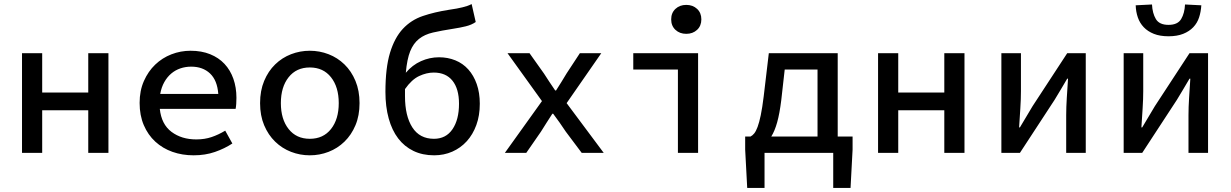

<svg xmlns="http://www.w3.org/2000/svg" viewBox="-20 -750 6040 942"><path d="M88 0V-489H187V-296H413V-489H512V0H413V-209H187V0Z M930 12Q874 12 826 -5Q778 -22 742 -55Q706 -88 685.5 -136Q665 -184 665 -245Q665 -305 686 -352.5Q707 -400 741.5 -433Q776 -466 821 -483.5Q866 -501 915 -501Q969 -501 1011 -484Q1053 -467 1081.5 -436.5Q1110 -406 1125 -363.5Q1140 -321 1140 -270Q1140 -254 1139 -240Q1138 -226 1136 -216H764Q772 -140 821.5 -103Q871 -66 943 -66Q984 -66 1018 -77.5Q1052 -89 1085 -109L1120 -46Q1082 -21 1034.5 -4.5Q987 12 930 12ZM918 -423Q890 -423 865 -414.5Q840 -406 820 -389Q800 -372 786 -347Q772 -322 766 -289H1051Q1046 -356 1010.5 -389.5Q975 -423 918 -423Z M1500 12Q1452 12 1408 -5Q1364 -22 1330 -55Q1296 -88 1276 -135.5Q1256 -183 1256 -244Q1256 -305 1276 -353Q1296 -401 1330 -434Q1364 -467 1408 -484Q1452 -501 1500 -501Q1548 -501 1592 -484Q1636 -467 1670 -434Q1704 -401 1724 -353Q1744 -305 1744 -244Q1744 -183 1724 -135.5Q1704 -88 1670 -55Q1636 -22 1592 -5Q1548 12 1500 12ZM1500 -69Q1566 -69 1604 -117Q1642 -165 1642 -244Q1642 -323 1604 -371Q1566 -419 1500 -419Q1434 -419 1396 -371Q1358 -323 1358 -244Q1358 -165 1396 -117Q1434 -69 1500 -69Z M2110 12Q2053 12 2008.5 -9.5Q1964 -31 1933.5 -71Q1903 -111 1887 -169Q1871 -227 1871 -299Q1871 -417 1893.5 -491Q1916 -565 1956.5 -608.5Q1997 -652 2054.5 -671.5Q2112 -691 2183 -702Q2205 -705 2220.5 -708Q2236 -711 2248.5 -714Q2261 -717 2271.5 -720.5Q2282 -724 2294 -730L2314 -642Q2294 -628 2265.5 -621Q2237 -614 2204 -609Q2146 -600 2104.5 -590.5Q2063 -581 2035.5 -559Q2008 -537 1992.5 -498.5Q1977 -460 1971 -393Q2003 -431 2045.5 -450Q2088 -469 2134 -469Q2177 -469 2214 -454Q2251 -439 2277.5 -409.5Q2304 -380 2319 -337.5Q2334 -295 2334 -241Q2334 -183 2317 -136.5Q2300 -90 2270 -57Q2240 -24 2199 -6Q2158 12 2110 12ZM2109 -69Q2168 -69 2200 -116Q2232 -163 2232 -241Q2232 -314 2200 -354Q2168 -394 2108 -394Q2073 -394 2036.5 -377Q2000 -360 1967 -313V-278Q1967 -181 2003 -125Q2039 -69 2109 -69Z M2457 0 2639 -254 2470 -489H2578L2649 -389Q2662 -369 2676 -347.5Q2690 -326 2704 -306H2708Q2721 -326 2734.5 -348Q2748 -370 2760 -390L2825 -489H2930L2760 -244L2942 0H2834L2756 -104Q2742 -125 2726 -148Q2710 -171 2694 -192H2690Q2676 -170 2662 -148.5Q2648 -127 2634 -104L2562 0Z M3306 0V-409H3087V-489H3405V0ZM3347 -584Q3315 -584 3294 -603.5Q3273 -623 3273 -655Q3273 -687 3294 -706.5Q3315 -726 3347 -726Q3379 -726 3400 -706.5Q3421 -687 3421 -655Q3421 -623 3400 -603.5Q3379 -584 3347 -584Z M3813 -258Q3805 -193 3793 -150Q3781 -107 3764 -80H3991V-409H3830ZM3646 172 3636 -16V-80H3662Q3672 -85 3680.5 -95.5Q3689 -106 3697 -127.5Q3705 -149 3712.5 -185Q3720 -221 3727 -278L3752 -489H4090V-80H4163V-16L4153 172H4068V0H3731V172Z M4288 0V-489H4387V-296H4613V-489H4712V0H4613V-209H4387V0Z M4893 0V-489H4989V-303Q4989 -265 4986 -218.5Q4983 -172 4980 -125H4984Q4997 -148 5015 -177Q5033 -206 5046 -229L5216 -489H5307V0H5211V-185Q5211 -224 5214 -270.5Q5217 -317 5220 -364H5216Q5203 -341 5185 -311.5Q5167 -282 5154 -260L4984 0Z M5493 0V-489H5589V-303Q5589 -265 5586 -218.5Q5583 -172 5580 -125H5584Q5597 -148 5615 -177Q5633 -206 5646 -229L5816 -489H5907V0H5811V-185Q5811 -224 5814 -270.5Q5817 -317 5820 -364H5816Q5803 -341 5785 -311.5Q5767 -282 5754 -260L5584 0ZM5713 -572Q5671 -572 5641 -584Q5611 -596 5591.5 -616.5Q5572 -637 5562.5 -664.5Q5553 -692 5552 -724L5632 -728Q5634 -685 5651 -656.5Q5668 -628 5713 -628Q5758 -628 5775 -656.5Q5792 -685 5794 -728L5874 -724Q5872 -692 5863 -664.5Q5854 -637 5834.5 -616.5Q5815 -596 5785 -584Q5755 -572 5713 -572Z"/></svg>

Font: Source Code Pro Medium
Style: Regular
Weight: 500
Monospace: yes
Designer: Paul D. Hunt, Teo Tuominen
Foundry: Adobe Systems Incorporated
Version: Version 2.030;PS 1.000;hotconv 16.6.51;makeotf.lib2.5.65220